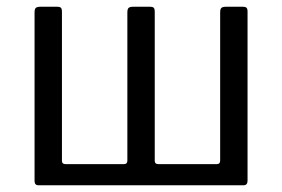

<svg xmlns="http://www.w3.org/2000/svg" viewBox="-20 -550 838 570"><path d="M94.1 0Q82.6 0 82.6 -12.8V-513.3Q82.6 -523.5 86.6 -526.8Q90.6 -530 100.4 -530H148.8Q158 -530 160.9 -526.9Q163.9 -523.8 163.9 -515.9V-72.4Q163.9 -62.8 174.3 -62.8H348.5Q358.1 -62.8 358.1 -73.2V-513.3Q358.1 -523.5 362.1 -526.8Q366.1 -530 375.9 -530H424.3Q433.5 -530 436.4 -526.9Q439.4 -523.8 439.4 -515.9V-72.4Q439.4 -62.8 449.8 -62.8H624Q633.6 -62.8 633.6 -73.2V-513.3Q633.6 -523.5 637.6 -526.8Q641.7 -530 651.4 -530H699.8Q709 -530 711.9 -526.9Q714.9 -523.8 714.9 -515.9V-13.6Q714.9 0 703.1 0Z"/></svg>

Font: Libre Franklin Thin
Style: Regular
Weight: 100
Designer: Pablo Impallari, Rodrigo Fuenzalida, Nhung Nguyen
Foundry: Impallari Type
Version: Version 3.000